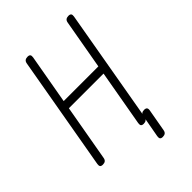

<svg xmlns="http://www.w3.org/2000/svg" viewBox="-248 -843 1096 1096"><g transform="rotate(-45 300.0 -295.0)"><path d="M421 -355H141L81 -15Q79 -2 71.5 4Q64 10 51 10Q38 10 33.5 4Q29 -2 31 -15L152 -705Q154 -718 161.5 -724Q169 -730 182 -730Q195 -730 199.5 -724Q204 -718 202 -705L149 -405H429L482 -705Q484 -718 491.5 -724Q499 -730 512 -730Q525 -730 529.5 -724Q534 -718 532 -705L415 -35Q416 -37 418 -39Q425 -45 438 -45Q451 -45 456 -39Q461 -33 459 -20L435 115Q433 128 425.5 134Q418 140 405 140Q392 140 387.5 134Q383 128 385 115L406 -1Q404 2 401 4Q394 10 381 10Q368 10 363.5 4Q359 -2 361 -15Z"/></g></svg>

Font: Maple Mono Thin
Style: Italic
Weight: 250
Italic angle: -10°
Monospace: yes
Designer: subframe7536
Version: Version 7.000